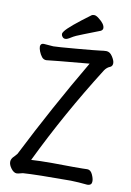

<svg xmlns="http://www.w3.org/2000/svg" viewBox="-97 -946 695 1019"><g transform="rotate(10 250.0 -436.5)"><path d="M375 -810Q331 -792 288 -776Q245 -760 226 -747.5Q207 -735 197 -735Q187 -735 181 -742.5Q175 -750 175 -757Q175 -764 182 -773Q203 -802 313 -883Q317 -886 327 -886Q337 -886 352 -874Q386 -848 386 -826Q386 -816 375 -810ZM67 13Q51 13 36.5 -6Q22 -25 22 -42Q22 -59 39 -74Q49 -85 53 -90Q191 -363 347 -628Q145 -610 117 -606Q102 -606 92.5 -618Q83 -630 77 -645.5Q71 -661 71 -671Q71 -671 71 -672Q72 -689 89 -689Q89 -689 141 -685Q162 -685 266 -694Q370 -703 390.5 -706Q411 -709 423 -709Q442 -709 456 -687.5Q470 -666 470 -652Q470 -637 459 -631Q440 -624 428 -606Q261 -342 130 -71Q171 -74 246 -74Q321 -74 356 -73Q418 -73 432 -74Q450 -74 460 -52.5Q470 -31 470 -17Q470 -3 463.5 2Q457 7 447 7Q447 7 446 7Q398 2 357 1Q169 1 99 6Q73 13 67 13Q67 13 67 13Z"/></g></svg>

Font: Moon Stars Kai HW
Style: Bold
Weight: 700
Designer: GuiWonder
Version: Version 1.101